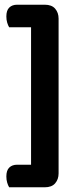

<svg xmlns="http://www.w3.org/2000/svg" viewBox="-20 -675 334 816"><path d="M19 121Q14 113 10.5 101Q7 89 7 75Q7 49 19.5 37Q32 25 53 25H112V-559H19Q14 -567 10.5 -579Q7 -591 7 -605Q7 -631 19.5 -643Q32 -655 53 -655H170Q200 -655 214.5 -638Q229 -621 229 -596V62Q229 87 214.5 104Q200 121 170 121Z"/></svg>

Font: Baloo 2 SemiBold
Style: Regular
Weight: 600
Designer: Sarang Kulkarni and Ek Type
Foundry: Ek Type
Version: Version 1.640;hotconv 1.0.111;makeotfexe 2.5.65597; ttfautoh